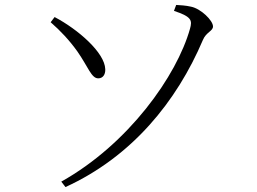

<svg xmlns="http://www.w3.org/2000/svg" viewBox="-20 -730 1040 777"><path d="M228 5 245 27C514 -96 695 -319 801 -568C814 -600 842 -604 842 -623C842 -647 793 -695 753 -703C731 -708 710 -709 693 -710L684 -686C757 -662 758 -647 749 -614C696 -424 500 -147 228 5ZM378 -413C396 -413 407 -428 406 -450C404 -517 296 -611 201 -661L185 -640C225 -605 260 -568 293 -522C337 -459 350 -412 378 -413Z"/></svg>

Font: Source Han Serif CN Light
Style: Regular
Weight: 300
Designer: Ryoko NISHIZUKA 西塚涼子 (kana & ideographs); Frank Grießhammer (Latin, Greek & Cyrillic); Wenlong ZHANG 张文龙 (bopomofo); San
Foundry: Adobe
Version: Version 2.003;hotconv 1.1.1;makeotfexe 2.6.0